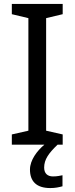

<svg xmlns="http://www.w3.org/2000/svg" viewBox="-20 -734 379 974"><path d="M204 116C204 75 227 43 272 0H298V-52L214 -71V-642L298 -662V-714H40V-662L124 -642V-71L40 -52V0H205C169 30 132 78 132 126C132 185 164 220 235 220C261 220 278 216 297 211V155C286 157 271 161 249 161C221 161 204 146 204 116Z"/></svg>

Font: Noto Sans Kayah Li
Style: Regular
Weight: 400
Designer: Monotype Design Team, Sérgio Martins
Foundry: Monotype Imaging Inc.
Version: Version 2.002